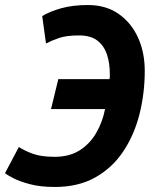

<svg xmlns="http://www.w3.org/2000/svg" viewBox="-32 -729 612 764"><path d="M186 15Q129 15 87.5 4Q46 -7 21 -20Q-4 -33 -12 -40L43 -144Q66 -129 99 -117Q132 -105 186 -105Q244 -105 284.5 -130.5Q325 -156 350.5 -199.5Q376 -243 386 -295H171L200 -414H404Q405 -419 405 -424Q405 -429 405 -435Q405 -478 393.5 -512.5Q382 -547 355.5 -567.5Q329 -588 283 -588Q233 -588 203.5 -578Q174 -568 151 -556L136 -665Q165 -683 211 -696Q257 -709 318 -709Q389 -709 439.5 -674Q490 -639 517 -580Q544 -521 544 -447Q544 -359 523.5 -276.5Q503 -194 459.5 -128Q416 -62 348 -23.5Q280 15 186 15Z"/></svg>

Font: Ubuntu Sans Mono
Style: Bold Italic
Weight: 700
Italic angle: -13.5°
Monospace: yes
Designer: Dalton Maag Ltd
Foundry: Dalton Maag Ltd
Version: Version 1.006